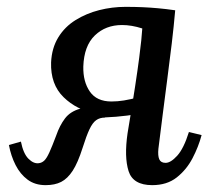

<svg xmlns="http://www.w3.org/2000/svg" viewBox="-20 -529 617 560"><path d="M424 11Q368 11 355 -30Q342 -71 352 -140Q366 -224 374 -276.5Q382 -329 386 -360.5Q390 -392 392 -411Q394 -430 395 -446Q364 -456 336 -456Q288 -456 256.5 -425.5Q225 -395 223 -335Q222 -291 242 -262Q262 -233 305 -233Q323 -233 341.5 -236Q360 -239 387 -246L385 -197Q350 -191 318.5 -188.5Q287 -186 257 -186L258 -199Q204 -208 165.5 -245.5Q127 -283 129 -347Q131 -389 150 -420Q169 -451 200.5 -470.5Q232 -490 269.5 -499.5Q307 -509 346 -509Q374 -509 396 -508Q418 -507 440.5 -505Q463 -503 491 -499Q487 -453 481 -402.5Q475 -352 468 -299Q461 -246 454.5 -194.5Q448 -143 442 -95Q440 -75 444.5 -64.5Q449 -54 463 -54Q478 -54 497 -75Q516 -96 531 -144L568 -135Q559 -101 541.5 -67.5Q524 -34 495.5 -11.5Q467 11 424 11ZM113 11Q82 11 60.5 -5Q39 -21 25.5 -47.5Q12 -74 6 -106L41 -116Q48 -81 63 -66Q78 -51 93 -53Q102 -54 109 -60.5Q116 -67 124 -84.5Q132 -102 144 -134Q154 -163 169.5 -183.5Q185 -204 214 -212Q243 -220 292 -212L286 -186Q271 -186 260.5 -178.5Q250 -171 241 -152Q232 -133 221 -98Q207 -54 192 -31Q177 -8 158.5 1.5Q140 11 113 11Z"/></svg>

Font: Lora Medium
Style: Italic
Weight: 500
Italic angle: -3°
Designer: Olga Karpushina, Alexei Vanyashin (Cyrillic)
Foundry: Cyreal
Version: Version 3.004